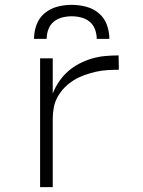

<svg xmlns="http://www.w3.org/2000/svg" viewBox="-20 -770 590 790"><path d="M145 0V-530H197V-385Q207 -411 223 -434.5Q239 -458 260 -476.5Q281 -495 306 -508Q331 -521 358 -529Q385 -537 412.5 -539.5Q440 -542 468 -542L469 -483Q445 -483 421 -481.5Q397 -480 373.5 -474.5Q350 -469 327.5 -461Q305 -453 284.5 -440.5Q264 -428 247 -411Q230 -394 218 -373Q206 -352 201.5 -328.5Q197 -305 197 -281V0ZM120 -610Q120 -640 130.5 -668.5Q141 -697 164 -716Q187 -735 216 -742.5Q245 -750 275 -750Q305 -750 334 -742.5Q363 -735 386 -716Q409 -697 419.5 -668.5Q430 -640 430 -610H378Q378 -630 371 -649Q364 -668 349 -680.5Q334 -693 314.5 -698Q295 -703 275 -703Q255 -703 235.5 -698Q216 -693 201 -680.5Q186 -668 179 -649Q172 -630 172 -610Z"/></svg>

Font: Lode Dark
Style: Regular
Weight: 400
Monospace: yes
Designer: Belleve Invis
Foundry: Belleve Invis
Version: Version 29.2.0; ttfautohint (v1.8.3)